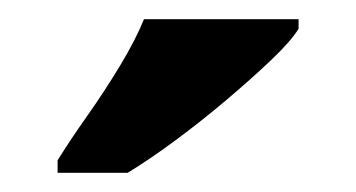

<svg xmlns="http://www.w3.org/2000/svg" viewBox="-20 -786 371 200"><path d="M40 -619Q53 -640 71 -665.5Q89 -691 105 -717.5Q121 -744 130 -766H291V-756Q283 -743 262.5 -723.5Q242 -704 216 -682Q190 -660 163 -640Q136 -620 113 -606H40Z"/></svg>

Font: Noto Serif Armenian Condensed ExtraBold
Style: Regular
Weight: 800
Width: 3
Designer: Monotype Design Team
Foundry: Monotype Imaging Inc.
Version: Version 2.008; ttfautohint (v1.8.4.7-5d5b)